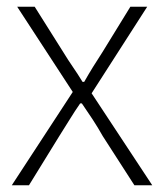

<svg xmlns="http://www.w3.org/2000/svg" viewBox="-20 -550 487 570"><path d="M15 0 196 -277 31 -530H83L168 -395Q182 -372 196.5 -351Q211 -330 225 -307H230Q243 -330 256 -351Q269 -372 284 -395L367 -530H417L252 -273L432 0H379L285 -146Q271 -171 255 -195.5Q239 -220 223 -243H218Q202 -220 187 -195.5Q172 -171 156 -146L66 0Z"/></svg>

Font: Noto Sans KR Thin ExtraLight
Style: Regular
Weight: 250
Version: Version 2.004-H2;hotconv 1.0.118;makeotfexe 2.5.65603